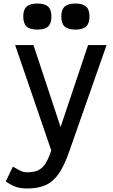

<svg xmlns="http://www.w3.org/2000/svg" viewBox="-20 -874 640 1090"><path d="M134 196Q97 196 70.5 187Q44 178 13 156L53 72Q86 91 100.5 97.5Q115 104 134 104Q171 104 195 93.5Q219 83 237 56Q255 29 271 -20L66 -618H170L324 -153L480 -618H585L373 -14Q346 64 315 110Q284 156 241 176Q198 196 134 196ZM408 -706Q366 -706 347 -723.5Q328 -741 328 -781Q328 -819 347 -836.5Q366 -854 408 -854Q450 -854 469 -836.5Q488 -819 488 -781Q488 -741 469 -723.5Q450 -706 408 -706ZM192 -706Q150 -706 131 -723.5Q112 -741 112 -781Q112 -819 131 -836.5Q150 -854 192 -854Q234 -854 253 -836.5Q272 -819 272 -781Q272 -741 253 -723.5Q234 -706 192 -706Z"/></svg>

Font: Victor Mono
Style: Bold
Weight: 700
Monospace: yes
Designer: Rune Bjørnerås
Version: Version 1.561;gftools[0.9.30]